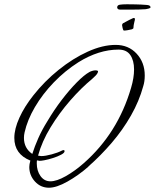

<svg xmlns="http://www.w3.org/2000/svg" viewBox="-20 -805 724 898"><path d="M209 73Q170 73 143.5 44Q117 15 117 -24Q117 -36 122 -54Q47 -84 47 -160Q47 -202 70.5 -254Q94 -306 136 -359Q188 -425 254.5 -478.5Q321 -532 390.5 -563.5Q460 -595 521 -595Q581 -595 619 -554Q657 -513 657 -452Q657 -424 650 -402Q631 -332 592.5 -264.5Q554 -197 502.5 -137Q451 -77 393 -26H394Q346 16 295 44.5Q244 73 209 73ZM216 43Q245 43 287.5 19Q330 -5 372 -42Q531 -182 593 -394Q607 -441 607 -480Q607 -522 589.5 -547.5Q572 -573 535 -573H534Q442 -573 347 -514Q284 -474 231.5 -419.5Q179 -365 143.5 -304.5Q108 -244 95 -186Q92 -173 92 -160Q92 -112 131 -85Q142 -120 159 -158.5Q176 -197 201 -237Q233 -291 269 -338Q305 -385 339 -419.5Q373 -454 398 -468Q403 -471 411.5 -473.5Q420 -476 427 -476Q444 -476 436 -463Q432 -454 410 -435Q360 -394 308.5 -335Q257 -276 216.5 -209.5Q176 -143 158 -77L173 -75Q192 -75 221.5 -83Q251 -91 268 -100Q274 -103 277 -103Q282 -103 282 -98Q282 -90 266 -81.5Q250 -73 228 -66Q206 -59 187.5 -55.5Q169 -52 164 -53L153 -55Q152 -52 152 -41Q152 -6 169.5 18.5Q187 43 216 43ZM560 -662Q556 -662 553.5 -673.5Q551 -685 551 -687Q551 -693 555 -696Q573 -706 585 -712Q597 -718 602 -720Q604 -721 606 -721Q611 -721 611 -715Q611 -713 610.5 -710.5Q610 -708 609 -705Q604 -685 604 -674Q604 -671 597 -668Q589 -666 578 -664Q567 -662 560 -662ZM542 -760Q534 -760 531 -763.5Q528 -767 528 -770Q528 -781 540.5 -783Q553 -785 574 -785Q588 -785 614 -784.5Q640 -784 665 -782Q684 -781 684 -771Q684 -767 675.5 -765Q667 -763 662 -762Q649 -761 629 -760.5Q609 -760 589 -760Z"/></svg>

Font: Allison
Style: Regular
Weight: 400
Designer: Robert E. Leuschke
Foundry: Robert E. Leuschke
Version: Version 1.010; ttfautohint (v1.8.3)